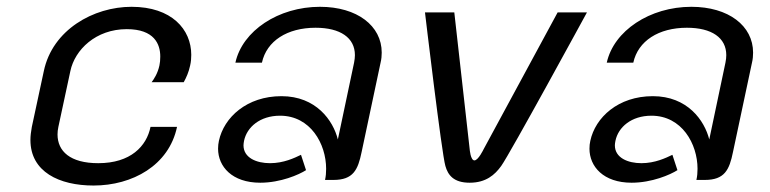

<svg xmlns="http://www.w3.org/2000/svg" viewBox="-20 -537 2298 573"><path d="M372.5 -516.7C259.2 -516.7 136.7 -448.3 110.8 -325L75 -158.3C72.5 -144.2 70.8 -131.7 70.8 -119.2C70.8 -24.2 156.7 16.7 259.2 16.7C375 16.7 484.2 -43.3 508.3 -158.3H429.2C417.5 -100.8 370 -50 273.3 -50C189.2 -50 151.7 -85.8 151.7 -135.8C151.7 -142.5 152.5 -150.8 154.2 -158.3L190 -325C203.3 -388.3 265.8 -450 358.3 -450C440.8 -450 458.3 -405 458.3 -368.3C458.3 -358.3 457.5 -349.2 455.8 -341.7C450.8 -318.3 440 -301.7 432.5 -291.7H528.3C535.8 -305 543.3 -321.7 547.5 -341.7C550 -352.5 550.8 -363.3 550.8 -373.3C550.8 -449.2 492.5 -516.7 372.5 -516.7Z M950 0H975C1034.2 0 1048.3 -30 1059.2 -83.3L1115.8 -350C1118.3 -360 1119.2 -370.8 1119.2 -380C1119.2 -460 1045.8 -516.7 935 -516.7C810.8 -516.7 703.3 -445 682.5 -350H761.7C775.8 -415 837.5 -454.2 921.7 -454.2C995.8 -454.2 1039.2 -424.2 1039.2 -372.5C1039.2 -365.8 1038.3 -358.3 1036.7 -350L988.3 -120.8C974.2 -177.5 923.3 -250 820 -250C716.7 -250 648.3 -186.7 633.3 -116.7C631.7 -109.2 630.8 -101.7 630.8 -93.3C630.8 -40 672.5 8.3 756.7 8.3C817.5 8.3 872.5 -15.8 893.3 -29.2L878.3 -75C859.2 -65.8 826.7 -50 785.8 -50C745.8 -50 706.7 -65.8 706.7 -103.3C706.7 -107.5 707.5 -111.7 708.3 -116.7C716.7 -157.5 755.8 -191.7 815.8 -191.7C906.7 -191.7 953.3 -107.5 953.3 -33.3C953.3 -21.7 952.5 -10.8 950 0Z M1248.3 -500C1248.3 -500 1298.3 -77.5 1309.2 -41.7C1316.7 -15 1333.3 8.3 1381.7 8.3C1430 8.3 1456.7 -15 1475.8 -41.7C1501.7 -77.5 1731.7 -500 1731.7 -500H1644.2L1423.3 -91.7C1423.3 -91.7 1407.5 -58.3 1395.8 -58.3C1384.2 -58.3 1381.7 -91.7 1381.7 -91.7L1335.8 -500Z M2058.3 0H2083.3C2142.5 0 2156.7 -30 2167.5 -83.3L2224.2 -350C2226.7 -360 2227.5 -370.8 2227.5 -380C2227.5 -460 2154.2 -516.7 2043.3 -516.7C1919.2 -516.7 1811.7 -445 1790.8 -350H1870C1884.2 -415 1945.8 -454.2 2030 -454.2C2104.2 -454.2 2147.5 -424.2 2147.5 -372.5C2147.5 -365.8 2146.7 -358.3 2145 -350L2096.7 -120.8C2082.5 -177.5 2031.7 -250 1928.3 -250C1825 -250 1756.7 -186.7 1741.7 -116.7C1740 -109.2 1739.2 -101.7 1739.2 -93.3C1739.2 -40 1780.8 8.3 1865 8.3C1925.8 8.3 1980.8 -15.8 2001.7 -29.2L1986.7 -75C1967.5 -65.8 1935 -50 1894.2 -50C1854.2 -50 1815 -65.8 1815 -103.3C1815 -107.5 1815.8 -111.7 1816.7 -116.7C1825 -157.5 1864.2 -191.7 1924.2 -191.7C2015 -191.7 2061.7 -107.5 2061.7 -33.3C2061.7 -21.7 2060.8 -10.8 2058.3 0Z"/></svg>

Font: BoonHome
Style: Book Oblique
Weight: 400
Italic angle: -12°
Designer: Sungsit Sawaiwan
Foundry: Sungsit Sawaiwan
Version: Version 0.2